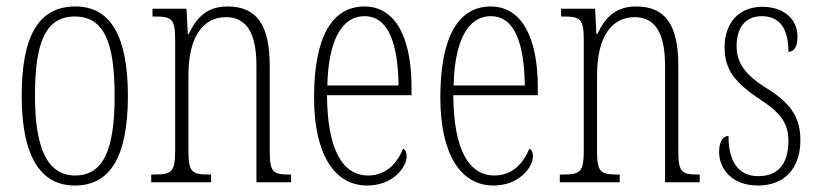

<svg xmlns="http://www.w3.org/2000/svg" viewBox="-20 -563 2530 593"><path d="M211 10C318 10 375 -75 375 -267C375 -450 322 -543 213 -543C99 -543 47 -452 47 -267C47 -77 107 10 211 10ZM212 -21C126 -21 88 -106 88 -267C88 -431 120 -512 211 -512C302 -512 334 -431 334 -267C334 -106 302 -21 212 -21Z M447 0H632V-24H626C572 -24 562 -31 562 -99V-330C562 -454 610 -510 678 -510C747 -510 772 -452 772 -360V0H879V-24H875C822 -24 813 -31 813 -100V-360C813 -486 773 -543 683 -543C621 -543 588 -511 563 -458H560L556 -536H451V-512H456C511 -512 521 -506 521 -438V-100C521 -31 511 -24 455 -24H447Z M1114 10C1194 10 1236 -47 1236 -80C1236 -94 1231 -101 1225 -104C1208 -62 1175 -21 1117 -21C1038 -21 991 -101 990 -269H1251V-294C1251 -449 1200 -543 1106 -543C1006 -543 950 -450 950 -262C950 -88 1012 10 1114 10ZM1211 -299H991C994 -431 1032 -513 1106 -513C1181 -513 1209 -426 1211 -299Z M1504 10C1584 10 1626 -47 1626 -80C1626 -94 1621 -101 1615 -104C1598 -62 1565 -21 1507 -21C1428 -21 1381 -101 1380 -269H1641V-294C1641 -449 1590 -543 1496 -543C1396 -543 1340 -450 1340 -262C1340 -88 1402 10 1504 10ZM1601 -299H1381C1384 -431 1422 -513 1496 -513C1571 -513 1599 -426 1601 -299Z M1709 0H1894V-24H1888C1834 -24 1824 -31 1824 -99V-330C1824 -454 1872 -510 1940 -510C2009 -510 2034 -452 2034 -360V0H2141V-24H2137C2084 -24 2075 -31 2075 -100V-360C2075 -486 2035 -543 1945 -543C1883 -543 1850 -511 1825 -458H1822L1818 -536H1713V-512H1718C1773 -512 1783 -506 1783 -438V-100C1783 -31 1773 -24 1717 -24H1709Z M2321 10C2403 10 2452 -43 2452 -130C2452 -194 2428 -241 2350 -289C2284 -330 2255 -366 2255 -421C2255 -472 2278 -513 2333 -513C2388 -513 2415 -475 2415 -403C2434 -403 2443 -420 2443 -450C2443 -504 2401 -542 2334 -542C2263 -542 2218 -493 2218 -418C2218 -348 2247 -310 2330 -254C2399 -210 2415 -174 2415 -128C2415 -55 2382 -19 2322 -19C2259 -19 2230 -66 2230 -143C2214 -143 2201 -128 2201 -93C2201 -44 2238 10 2321 10Z"/></svg>

Font: Noto Serif Tamil ExtraCondensed ExtraLight
Style: Regular
Weight: 200
Width: 2
Designer: Indian Type Foundry, Tom Grace, and the Monotype Design Team
Foundry: Monotype Imaging Inc.
Version: Version 2.004